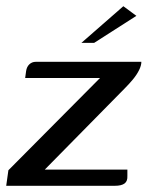

<svg xmlns="http://www.w3.org/2000/svg" viewBox="-31 -598 475 618"><path d="M113 -52H379V-32Q380 -15 370 -7.5Q360 0 339 0H-11L-4 -50L291 -347H50L53 -369Q55 -383 63.5 -391Q72 -399 84 -399H424Q424 -387 416.5 -372Q409 -357 396.5 -342Q384 -327 370 -313ZM231 -460 366 -578 408 -547 272 -460Z"/></svg>

Font: Genos Thin Medium
Style: Italic
Weight: 500
Italic angle: -8°
Version: Version 1.010